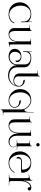

<svg xmlns="http://www.w3.org/2000/svg" viewBox="1952 -2800 1060 5003"><g transform="rotate(90 2481.5 -298.0)"><path d="M40 -290Q40 -411.1 131.3 -497.1Q222.7 -583 351.6 -583Q457 -583 530.3 -520.5Q537.1 -513.7 541 -501L547.9 -502.9Q545.9 -512.7 544.9 -531.2L543 -602.5H551.8L560.5 -320.3L543 -319.3L540 -410.2Q536.1 -474.6 477.1 -520.5Q418 -566.4 343.8 -566.4Q246.1 -566.4 186.5 -494.6Q127 -422.9 127 -305.7Q127 -183.6 193.8 -96.7Q260.7 -9.8 354.5 -9.8Q425.8 -9.8 486.3 -45.9Q546.9 -82 571.3 -143.6L587.9 -136.7Q560.5 -66.4 496.6 -29.3Q432.6 7.8 352.5 7.8Q211.9 7.8 126 -74.2Q40 -156.2 40 -290Z M1206.1 -17.6V-8.8Q1138.7 -5.9 1074.2 8.8V1Q1078.1 -25.4 1078.1 -54.7V-191.4H1069.3Q1054.7 -90.8 1001.5 -41.5Q948.2 7.8 875 7.8Q800.8 7.8 755.4 -32.7Q710 -73.2 710 -139.6V-508.8Q710 -538.1 680.7 -538.1H634.8V-546.9H690.4Q726.6 -546.9 753.4 -559.1Q780.3 -571.3 780.3 -598.6V-602.5H788.1V-519.5V-148.4Q788.1 -85.9 814.5 -47.9Q840.8 -9.8 883.8 -9.8Q962.9 -9.8 1010.7 -78.1Q1058.6 -146.5 1058.6 -258.8V-514.6Q1058.6 -549.8 1049.8 -558.1Q1041 -566.4 1005.9 -566.4H989.3V-575.2L1140.6 -579.1V-571.3Q1136.7 -547.9 1136.7 -519.5V-69.3Q1136.7 -34.2 1145.5 -25.9Q1154.3 -17.6 1189.5 -17.6Z M1734.4 -210Q1734.4 -119.1 1796.4 -63.5Q1858.4 -7.8 1959 -7.8Q2049.8 -7.8 2121.6 -59.6Q2193.4 -111.3 2217.8 -191.4Q2198.2 -158.2 2163.1 -138.7Q2127.9 -119.1 2086.9 -119.1Q2000 -119.1 1946.8 -160.2Q1893.6 -201.2 1893.6 -267.6V-713.9Q1893.6 -743.2 1864.3 -743.2H1818.4V-752H1874Q1910.2 -752 1936 -764.2Q1961.9 -776.4 1961.9 -803.7V-807.6H1969.7V-724.6V-242.2Q1969.7 -194.3 2002 -165.5Q2034.2 -136.7 2086.9 -136.7Q2141.6 -136.7 2180.2 -172.9Q2218.8 -209 2218.8 -259.8Q2218.8 -306.6 2184.6 -339.4Q2150.4 -372.1 2101.6 -372.1Q2083 -372.1 2070.3 -384.3Q2057.6 -396.5 2057.6 -414.1H2077.1Q2142.6 -414.1 2189.5 -368.7Q2236.3 -323.2 2236.3 -259.8Q2236.3 -143.6 2151.4 -61.5Q2066.4 20.5 1946.3 20.5Q1830.1 20.5 1756.8 -40Q1683.6 -100.6 1679.7 -199.2H1675.8L1668.9 -150.4Q1655.3 -95.7 1616.2 -58.1Q1577.1 -20.5 1536.1 -6.3Q1495.1 7.8 1456.1 7.8Q1364.3 7.8 1308.1 -34.7Q1252 -77.1 1252 -147.5Q1252 -227.5 1307.6 -276.9Q1363.3 -326.2 1455.1 -326.2Q1514.6 -326.2 1557.1 -293.5Q1599.6 -260.7 1599.6 -214.8Q1599.6 -196.3 1587.4 -183.6Q1575.2 -170.9 1557.6 -170.9V-216.8Q1557.6 -254.9 1527.3 -281.7Q1497.1 -308.6 1455.1 -308.6Q1398.4 -308.6 1364.3 -265.1Q1330.1 -221.7 1330.1 -150.4Q1330.1 -90.8 1368.2 -54.7Q1406.2 -18.6 1467.8 -18.6Q1546.9 -18.6 1602.5 -77.6Q1658.2 -136.7 1658.2 -220.7V-418Q1658.2 -484.4 1610.4 -524.9Q1562.5 -565.4 1484.4 -565.4Q1414.1 -565.4 1375 -528.8Q1335.9 -492.2 1333 -432.6L1330.1 -372.1H1312.5L1323.2 -602.5H1333L1330.1 -550.8Q1328.1 -527.3 1326.2 -519.5L1333 -517.6Q1337.9 -532.2 1348.6 -540Q1406.2 -583 1483.4 -583Q1596.7 -583 1665.5 -534.2Q1734.4 -485.4 1734.4 -405.3Z M2768.6 -146.5Q2768.6 -201.2 2731 -234.9Q2693.4 -268.6 2631.8 -268.6Q2613.3 -268.6 2600.6 -280.8Q2587.9 -293 2587.9 -310.5H2607.4Q2681.6 -310.5 2733.9 -262.7Q2786.1 -214.8 2786.1 -146.5Q2786.1 -83 2731 -37.6Q2675.8 7.8 2597.7 7.8Q2474.6 7.8 2387.7 -79.1Q2300.8 -166 2300.8 -288.1Q2300.8 -420.9 2381.8 -502Q2462.9 -583 2594.7 -583Q2668 -583 2735.4 -531.7Q2802.7 -480.5 2832 -407.2H2847.7Q2862.3 -407.2 2872.6 -416Q2882.8 -424.8 2890.6 -457Q2898.4 -489.3 2898.4 -545.9V-647.5H2906.2V-519.5V118.2Q2906.2 147.5 2935.5 147.5H2981.4V156.2H2925.8Q2889.6 156.2 2863.8 168.5Q2837.9 180.7 2837.9 208V211.9H2830.1V128.9V-327.1Q2830.1 -416 2755.4 -490.7Q2680.7 -565.4 2590.8 -565.4Q2505.9 -565.4 2445.8 -489.3Q2385.7 -413.1 2385.7 -305.7Q2385.7 -172.9 2443.8 -91.3Q2502 -9.8 2597.7 -9.8Q2668 -9.8 2718.3 -49.8Q2768.6 -89.8 2768.6 -146.5Z M3752 -800.8Q3771.5 -800.8 3783.2 -789.6Q3794.9 -778.3 3794.9 -757.8Q3794.9 -738.3 3783.7 -726.1Q3772.5 -713.9 3752 -713.9Q3732.4 -713.9 3720.2 -725.6Q3708 -737.3 3708 -757.8Q3708 -777.3 3719.7 -789.1Q3731.4 -800.8 3752 -800.8ZM3089.8 -139.6V-508.8Q3089.8 -538.1 3060.5 -538.1H3014.6V-546.9H3070.3Q3106.4 -546.9 3133.3 -558.6Q3160.2 -570.3 3160.2 -598.6V-602.5H3168V-519.5V-148.4Q3168.9 -82 3194.3 -45.9Q3219.7 -9.8 3263.7 -9.8Q3342.8 -9.8 3390.6 -78.1Q3438.5 -146.5 3438.5 -258.8V-514.6Q3438.5 -550.8 3429.7 -558.6Q3420.9 -566.4 3385.7 -566.4H3369.1V-575.2L3520.5 -579.1V-571.3Q3516.6 -547.9 3516.6 -519.5V-209Q3516.6 -124 3561.5 -69.3Q3606.4 -14.6 3677.7 -14.6Q3731.4 -14.6 3769.5 -43Q3807.6 -71.3 3807.6 -113.3Q3807.6 -152.3 3783.2 -177.7Q3758.8 -203.1 3717.8 -206.1H3628.9V-214.8H3663.1Q3698.2 -214.8 3706.1 -222.7Q3713.9 -230.5 3714.8 -265.6V-508.8Q3714.8 -538.1 3685.5 -538.1H3639.6V-546.9H3695.3Q3731.4 -546.9 3756.8 -558.6Q3782.2 -570.3 3783.2 -598.6V-602.5H3791V-519.5V-265.6Q3791 -230.5 3799.8 -222.7Q3808.6 -214.8 3843.8 -214.8H3877.9V-206.1H3755.9Q3784.2 -194.3 3799.8 -169.9Q3815.4 -145.5 3816.4 -113.3Q3816.4 -62.5 3772.5 -27.3Q3729.5 8.8 3668 8.8Q3575.2 8.8 3516.6 -61.5Q3458 -131.8 3458 -241.2H3454.1L3449.2 -191.4Q3434.6 -89.8 3381.8 -41Q3329.1 7.8 3254.9 7.8Q3180.7 7.8 3135.7 -31.2Q3090.8 -70.3 3089.8 -139.6Z M4182.6 -320.3Q4152.3 -320.3 4130.9 -300.8Q4109.4 -279.3 4109.4 -252V-197.3Q4091.8 -197.3 4079.6 -210Q4067.4 -222.7 4067.4 -240.2Q4067.4 -282.2 4101.1 -312Q4134.8 -341.8 4182.6 -341.8H4391.6Q4399.4 -341.8 4399.4 -350.6Q4399.4 -447.3 4349.6 -506.3Q4299.8 -565.4 4217.8 -565.4Q4123 -565.4 4065.4 -494.1Q4007.8 -422.9 4007.8 -305.7Q4007.8 -183.6 4069.8 -96.7Q4131.8 -9.8 4218.8 -9.8Q4304.7 -9.8 4369.6 -47.9Q4434.6 -85.9 4466.8 -153.3L4481.4 -143.6Q4446.3 -72.3 4377.9 -32.2Q4309.6 7.8 4218.8 7.8Q4086.9 7.8 4005.9 -74.2Q3924.8 -156.2 3924.8 -290Q3924.8 -411.1 4011.7 -497.1Q4098.6 -583 4221.7 -583Q4337.9 -583 4409.2 -519Q4480.5 -455.1 4480.5 -350.6V-345.7Q4480.5 -334 4471.7 -325.7Q4462.9 -317.4 4450.2 -317.4Z M4621.1 -60.5V-490.2Q4621.1 -503.9 4612.3 -512.7Q4603.5 -521.5 4588.9 -521.5Q4586.9 -521.5 4585 -521.5L4527.3 -516.6L4526.4 -522.5L4601.6 -538.1Q4634.8 -544.9 4657.7 -563Q4680.7 -581.1 4680.7 -609.4V-613.3H4688.5V-485.4Q4688.5 -419.9 4680.7 -395.5V-393.6H4688.5Q4708 -483.4 4754.4 -533.7Q4800.8 -584 4862.3 -584Q4892.6 -584 4913.1 -576.2Q4942.4 -565.4 4942.4 -535.2Q4942.4 -517.6 4929.7 -504.4Q4917 -491.2 4899.4 -491.2Q4881.8 -491.2 4868.7 -504.4Q4855.5 -517.6 4855.5 -535.2Q4855.5 -546.9 4862.3 -557.6V-558.6Q4788.1 -558.6 4742.7 -483.4Q4697.3 -408.2 4697.3 -285.2V-59.6Q4697.3 -7.8 4750 -7.8H4811.5V0H4535.2V-8.8H4569.3Q4621.1 -8.8 4621.1 -60.5Z"/></g></svg>

Font: FoglihtenNo07
Style: Regular
Weight: 500
Designer: gluk (gluksza@wp.pl)
Foundry: gluk (gluksza@wp.pl)
Version: Version 0.871